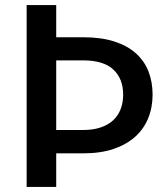

<svg xmlns="http://www.w3.org/2000/svg" viewBox="-20 -740 648 760"><path d="M309.5 -225.5Q348.5 -225.5 378.2 -235.5Q408 -245.5 427.8 -263.8Q447.5 -282 457.5 -308Q467.5 -334 467.5 -365.5Q467.5 -428.5 428.5 -464.8Q389.5 -501 309.5 -501H202.5V-225.5ZM309.5 -592.5Q380 -592.5 431.8 -576Q483.5 -559.5 517.2 -529.5Q551 -499.5 567.5 -457.8Q584 -416 584 -365.5Q584 -314.5 566.5 -271.8Q549 -229 514.5 -198.2Q480 -167.5 428.8 -150.2Q377.5 -133 309.5 -133H202.5V0H85.5V-720H202.5V-592.5Z"/></svg>

Font: TypoPRO Lato
Style: Regular
Weight: 600
Designer: Lukasz Dziedzic with Adam Twardoch and Botio Nikoltchev
Foundry: tyPoland Lukasz Dziedzic
Version: Version 2.010; 2014-09-01; http://www.latofonts.com/